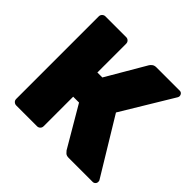

<svg xmlns="http://www.w3.org/2000/svg" viewBox="-169 -883 1066 1066"><g transform="rotate(45 363.5 -350.0)"><path d="M88 0Q78 0 70 -7Q62 -14 62 -26V-674Q62 -685 70 -692.5Q78 -700 88 -700H251Q262 -700 269.5 -692.5Q277 -685 277 -674V-448H316L451 -679Q456 -687 465 -693.5Q474 -700 489 -700H672Q681 -700 687 -693.5Q693 -687 693 -678Q693 -673 690 -667L507 -364L708 -33Q710 -30 710 -22Q710 -13 703.5 -6.5Q697 0 688 0H500Q482 0 473.5 -8.5Q465 -17 462 -21L323 -258H277V-26Q277 -15 269.5 -7.5Q262 0 251 0Z"/></g></svg>

Font: Rubik Light ExtraBold
Style: Regular
Weight: 800
Version: Version 2.104